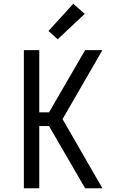

<svg xmlns="http://www.w3.org/2000/svg" viewBox="-20 -1002 640 1022"><path d="M107 0V-735H189V-404H241L433 -735H525L313 -368L525 0H433L241 -331H189V0ZM287 -793 238 -837 370 -982 431 -928Z"/></svg>

Font: Iosevka Aile
Style: Regular
Weight: 400
Designer: Belleve Invis
Foundry: Belleve Invis
Version: Version 28.0.1; ttfautohint (v1.8.4)